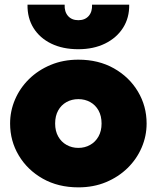

<svg xmlns="http://www.w3.org/2000/svg" viewBox="-20 -792 675 827"><path d="M317.5 15Q230.5 15 164.2 -22.5Q98 -60 60.8 -122.5Q23.5 -185 23.5 -260Q23.5 -314 44.8 -363.5Q66 -413 105.2 -451.5Q144.5 -490 198.5 -512.5Q252.5 -535 317.5 -535Q404.5 -535 470.8 -497.5Q537 -460 574.2 -397.5Q611.5 -335 611.5 -260Q611.5 -206 590.2 -156.5Q569 -107 529.8 -68.5Q490.5 -30 436.8 -7.5Q383 15 317.5 15ZM317.5 -155Q345.5 -155 368.2 -167.8Q391 -180.5 404.2 -204Q417.5 -227.5 417.5 -260Q417.5 -292.5 404.5 -316Q391.5 -339.5 368.8 -352.2Q346 -365 317.5 -365Q289 -365 266.2 -352.2Q243.5 -339.5 230.5 -316Q217.5 -292.5 217.5 -260Q217.5 -227.5 230.8 -204Q244 -180.5 266.8 -167.8Q289.5 -155 317.5 -155ZM317.5 -580Q250.5 -580 201 -604Q151.5 -628 124.5 -671.2Q97.5 -714.5 98.5 -772H258.5Q257 -741.5 273 -723.2Q289 -705 317.5 -705Q346 -705 362 -723.2Q378 -741.5 376.5 -772H536.5Q537.5 -715.5 510 -672.2Q482.5 -629 432.8 -604.5Q383 -580 317.5 -580Z"/></svg>

Font: Geologica Black
Style: Regular
Weight: 900
Designer: Sindre Bremnes, Frode Helland
Foundry: Monokrom Skriftforlag AS
Version: Version 1.010;gftools[0.9.28]